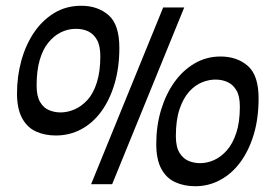

<svg xmlns="http://www.w3.org/2000/svg" viewBox="-20 -639 954 666"><path d="M296 0 546 -613H619L369 0ZM174 -169Q135 -169 104.5 -183Q74 -197 56.5 -229.5Q39 -262 39 -315Q39 -374 54 -428.5Q69 -483 97.5 -525.5Q126 -568 167.5 -593.5Q209 -619 262 -619Q319 -619 356.5 -586.5Q394 -554 394 -473Q394 -405 377.5 -349Q361 -293 331.5 -252.5Q302 -212 261.5 -190.5Q221 -169 174 -169ZM190 -249Q214 -249 238.5 -259.5Q263 -270 283.5 -292.5Q304 -315 316 -353Q328 -391 328 -444Q328 -480 316.5 -500.5Q305 -521 286.5 -530Q268 -539 243 -539Q216 -539 191.5 -527Q167 -515 147.5 -491Q128 -467 117.5 -430Q107 -393 107 -342Q107 -305 119.5 -284.5Q132 -264 151 -256.5Q170 -249 190 -249ZM657 7Q619 7 588 -7Q557 -21 539.5 -53.5Q522 -86 522 -140Q522 -202 538.5 -257Q555 -312 584.5 -353.5Q614 -395 655 -419Q696 -443 745 -443Q802 -443 839.5 -410.5Q877 -378 877 -298Q877 -229 860.5 -173.5Q844 -118 814.5 -77.5Q785 -37 744.5 -15Q704 7 657 7ZM674 -73Q698 -73 722 -83.5Q746 -94 766.5 -117Q787 -140 799.5 -177.5Q812 -215 812 -269Q812 -305 800.5 -325Q789 -345 770 -354Q751 -363 727 -363Q705 -363 681 -353.5Q657 -344 636.5 -321.5Q616 -299 603 -261Q590 -223 590 -167Q590 -129 603 -108.5Q616 -88 635 -80.5Q654 -73 674 -73Z"/></svg>

Font: Manuale SemiBold
Style: Italic
Weight: 600
Italic angle: -11°
Designer: Eduardo Tunni / Pablo Cosgaya
Foundry: Eduardo Tunni / Pablo Cosgaya
Version: Version 1.002